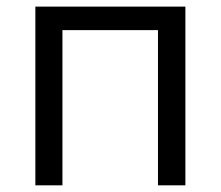

<svg xmlns="http://www.w3.org/2000/svg" viewBox="-20 -555 661 575"><path d="M167 0H85.9V-535.2H535.2V0H453.1V-464.8H167Z"/></svg>

Font: Zoram GWebM
Style: Regular
Weight: 400
Foundry: Ascender Corporation
Version: Version 1.000